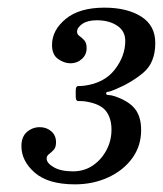

<svg xmlns="http://www.w3.org/2000/svg" viewBox="-20 -933 426 502"><path d="M36 -551Q36 -575.5 50.5 -588Q65 -600.5 84 -600.5Q101.5 -600.5 114 -589.8Q126.5 -579 126.5 -561Q126.5 -547.5 120.2 -541Q114 -534.5 108 -530Q102 -525.5 102 -518.5Q102 -506.5 120.5 -495.8Q139 -485 170.5 -485Q200.5 -485 223 -500.5Q245.5 -516 258.5 -540.8Q271.5 -565.5 271.5 -594Q271.5 -624 256.8 -643Q242 -662 202 -668Q192 -669 185 -668.8Q178 -668.5 178 -680.5V-696.5Q178 -708 184.8 -708Q191.5 -708 201 -709Q253 -716 280.2 -751.2Q307.5 -786.5 307.5 -826Q307.5 -852 286.2 -866Q265 -880 233 -880Q209 -880 195.2 -870.5Q181.5 -861 181.5 -850Q181.5 -843 187.8 -838.8Q194 -834.5 200.2 -827.8Q206.5 -821 206.5 -807Q206.5 -790 194 -778.8Q181.5 -767.5 164.5 -767.5Q147.5 -767.5 131.8 -778.8Q116 -790 116 -815.5Q116 -854 151.8 -883.5Q187.5 -913 253 -913Q312 -913 349 -889.8Q386 -866.5 386 -820.5Q386 -769.5 355 -743.2Q324 -717 282 -699.5Q267 -693 262.2 -693Q257.5 -693 257.5 -688.5Q257.5 -684.5 264 -684.5Q270.5 -684.5 281 -681Q317 -668.5 333 -648.2Q349 -628 349 -593Q349 -551 325.5 -519Q302 -487 262.5 -469Q223 -451 176 -451Q106 -451 71 -481.5Q36 -512 36 -551Z"/></svg>

Font: Besley* Narrow Semi
Style: Italic
Weight: 600
Width: 4
Italic angle: -13°
Designer: Owen Earl
Foundry: indestructible type*
Version: Version 3.000; ttfautohint (v1.8.3)